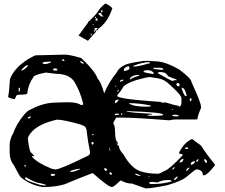

<svg xmlns="http://www.w3.org/2000/svg" viewBox="-20 -1052 1287 1099"><path d="M868.2 -701.2Q924.8 -701.2 1006.8 -653.3Q1076.2 -601.6 1076.2 -582Q1129.9 -464.8 1129.9 -445.3L1130.9 -434.6Q1110.4 -387.7 1110.4 -370.1L1102.5 -368.2H986.3Q969.7 -368.2 948.2 -363.3Q752 -378.9 674.8 -378.9H645.5Q628.9 -354.5 628.9 -345.7Q638.7 -328.1 638.7 -297.9Q638.7 -245.1 654.3 -236.3L656.2 -229.5V-228.5L647.5 -231.4V-228.5L661.1 -214.8Q661.1 -195.3 685.5 -169.9Q729.5 -90.8 782.2 -72.3Q824.2 -57.6 884.8 -57.6Q893.6 -57.6 922.9 -74.2Q949.2 -82 1025.4 -163.1V-167Q1025.4 -169.9 1007.8 -171.9L1004.9 -178.7Q1036.1 -239.3 1080.1 -256.8Q1085 -251 1129.9 -219.7Q1160.2 -171.9 1210 -110.4V-105.5Q1166 -48.8 1146.5 -48.8H1141.6Q1141.6 -79.1 1105.5 -83Q1097.7 -83 1045.9 -38.1Q1017.6 -15.6 938.5 7.8Q847.7 26.4 813.5 26.4L736.3 -1Q703.1 -1 671.9 -19.5Q668.9 -17.6 666 -15.6Q630.9 18.6 621.1 18.6H620.1Q599.6 17.6 510.7 -61.5Q431.6 -32.2 349.6 2.9Q295.9 18.6 230.5 18.6H223.6Q149.4 5.9 98.6 -38.1Q89.8 -46.9 59.6 -106.4Q35.2 -135.7 35.2 -179.7V-218.8Q35.2 -255.9 55.7 -289.1Q74.2 -342.8 117.2 -394.5Q138.7 -420.9 160.2 -427.7Q231.4 -464.8 299.8 -464.8L361.3 -466.8H368.2Q421.9 -466.8 442.4 -451.2H450.2Q456.1 -451.2 456.1 -458Q442.4 -519.5 408.2 -580.1Q378.9 -629.9 296.9 -629.9L242.2 -636.7Q169.9 -623 169.9 -607.4Q142.6 -572.3 135.7 -516.6Q132.8 -509.8 86.9 -509.8L78.1 -507.8Q73.2 -507.8 64.5 -484.4Q26.4 -490.2 26.4 -500Q31.2 -511.7 37.1 -598.6Q58.6 -660.2 139.6 -712.9Q178.7 -735.4 185.5 -735.4L354.5 -739.3Q377.9 -739.3 445.3 -719.7Q524.4 -644.5 538.1 -603.5Q559.6 -580.1 576.2 -517.6Q602.5 -581.1 647.5 -636.7Q663.1 -669.9 710.9 -686.5Q739.3 -694.3 789.1 -701.2Q800.8 -706.1 868.2 -701.2ZM139.6 -257.8Q148.4 -175.8 162.1 -175.8L175.8 -159.2V-157.2L163.1 -159.2V-155.3Q191.4 -121.1 269.5 -88.9Q280.3 -84 296.9 -82Q324.2 -82 484.4 -161.1Q495.1 -167 495.1 -176.8V-183.6Q483.4 -238.3 474.6 -313.5L472.7 -314.5Q472.7 -329.1 442.4 -338.9Q342.8 -367.2 305.7 -367.2Q204.1 -343.8 163.1 -298.8Q139.6 -273.4 139.6 -257.8ZM651.4 -506.8V-502.9Q651.4 -485.4 897.5 -468.8L911.1 -463.9L927.7 -465.8Q985.4 -447.3 1001 -447.3Q1001 -443.4 1009.8 -441.4Q1018.6 -452.1 1018.6 -463.9V-489.3Q1018.6 -507.8 950.2 -568.4Q920.9 -598.6 879.9 -604.5L834 -611.3Q721.7 -589.8 686.5 -556.6Q672.9 -531.2 651.4 -506.8ZM706.1 -416V-413.1Q738.3 -406.2 849.6 -400.4L850.6 -399.4V-397.5L822.3 -393.6Q822.3 -388.7 857.4 -388.7Q914.1 -388.7 914.1 -395.5Q914.1 -409.2 706.1 -416ZM883.8 -634.8V-632.8Q960.9 -588.9 966.8 -588.9H968.8L982.4 -593.8L989.3 -591.8L991.2 -593.8V-595.7Q984.4 -600.6 968.8 -604.5L941.4 -616.2Q931.6 -639.6 897.5 -639.6H893.6Q883.8 -638.7 883.8 -634.8ZM881.8 -7.8 852.5 -10.7H847.7Q835 -10.7 834 -5.9V-3.9L838.9 1H863.3Q908.2 1 961.9 -12.7V-14.6Q960 -21.5 946.3 -21.5H939.5Q908.2 -21.5 881.8 -7.8ZM719.7 -461.9V-459Q746.1 -441.4 813.5 -441.4H825.2L842.8 -443.4V-448.2Q780.3 -460.9 719.7 -461.9ZM122.1 -32.2V-31.2Q128.9 -17.6 190.4 0Q212.9 9.8 244.1 9.8V8.8Q244.1 2.9 192.4 -6.8Q159.2 -18.6 130.9 -36.1H126ZM743.2 -670.9H745.1Q770.5 -670.9 827.1 -687.5Q838.9 -688.5 838.9 -693.4L835.9 -696.3H834Q795.9 -696.3 745.1 -675.8L743.2 -673.8ZM801.8 -643.6V-641.6Q801.8 -636.7 857.4 -627.9L859.4 -629.9V-634.8Q848.6 -650.4 823.2 -650.4H818.4Q801.8 -648.4 801.8 -643.6ZM1018.6 -549.8Q1032.2 -506.8 1041 -502H1045.9L1048.8 -504.9Q1038.1 -547.9 1025.4 -547.9L1023.4 -549.8ZM688.5 -650.4V-648.4L692.4 -645.5H693.4Q720.7 -652.3 720.7 -659.2V-667L715.8 -672.9H712.9Q688.5 -665 688.5 -650.4ZM857.4 -664.1V-660.2Q857.4 -655.3 912.1 -652.3L914.1 -653.3V-657.2Q914.1 -662.1 897.5 -664.1ZM223.6 -694.3V-691.4Q224.6 -685.5 237.3 -685.5Q250 -685.5 271.5 -694.3V-699.2H265.6Q237.3 -699.2 223.6 -694.3ZM722.7 -595.7Q735.4 -606.4 777.3 -619.1V-621.1L775.4 -623H761.7Q722.7 -615.2 722.7 -595.7ZM381.8 -70.3V-68.4H388.7Q408.2 -68.4 438.5 -84V-85.9H433.6Q386.7 -79.1 381.8 -70.3ZM101.6 -648.4H103.5Q115.2 -648.4 139.6 -673.8V-678.7H137.7Q125 -678.7 101.6 -650.4ZM1071.3 -112.3 1075.2 -108.4Q1095.7 -115.2 1095.7 -127V-128.9H1093.8Q1074.2 -128.9 1071.3 -112.3ZM965.8 -390.6Q965.8 -385.7 989.3 -385.7L1002.9 -386.7V-388.7Q1002.9 -395.5 975.6 -395.5Q965.8 -393.6 965.8 -390.6ZM989.3 -568.4Q993.2 -557.6 1002.9 -557.6H1004.9L1007.8 -561.5V-570.3L1001 -577.1Q989.3 -577.1 989.3 -568.4ZM1007.8 -124 1009.8 -122.1H1011.7Q1025.4 -122.1 1030.3 -140.6V-142.6Q1015.6 -142.6 1007.8 -124ZM637.7 -470.7V-465.8L640.6 -461.9H642.6Q652.3 -467.8 658.2 -477.5V-481.4H652.3Q642.6 -481.4 637.7 -470.7ZM269.5 -51.8Q272.5 -44.9 281.2 -44.9Q294.9 -45.9 294.9 -51.8V-52.7L292 -56.6H274.4ZM283.2 -655.3 288.1 -648.4H305.7L308.6 -651.4V-653.3L301.8 -660.2H290ZM1150.4 -140.6 1148.4 -139.6V-137.7Q1153.3 -120.1 1160.2 -120.1H1162.1L1165 -124V-126Q1162.1 -140.6 1150.4 -140.6ZM975.6 -21.5Q989.3 -21.5 998 -42H994.1Q975.6 -31.2 975.6 -21.5ZM753.9 -57.6V-55.7Q753.9 -49.8 782.2 -43.9L784.2 -44.9V-46.9Q764.6 -57.6 754.9 -57.6ZM575.2 -85.9Q579.1 -76.2 585.9 -73.2H586.9L592.8 -79.1V-82L585.9 -88.9H579.1ZM635.7 -393.6V-392.6H637.7L661.1 -395.5V-397.5L656.2 -402.3H652.3Q639.6 -402.3 635.7 -393.6ZM1045.9 -74.2H1050.8Q1064.5 -86.9 1064.5 -92.8H1062.5Q1045.9 -86.9 1045.9 -74.2ZM438.5 -701.2V-698.2Q448.2 -687.5 457 -687.5H459V-691.4Q449.2 -701.2 440.4 -701.2ZM666 -586.9V-584H668Q686.5 -588.9 686.5 -593.8V-595.7H679.7Q670.9 -595.7 666 -586.9ZM503.9 -236.3V-229.5L508.8 -223.6H510.7L515.6 -229.5V-236.3L511.7 -239.3H506.8ZM86.9 -547.9V-527.3H87.9Q93.8 -528.3 93.8 -537.1V-547.9L89.8 -550.8ZM606.4 -61.5V-58.6L611.3 -52.7H618.2L621.1 -56.6V-58.6L614.3 -65.4H609.4ZM1039.1 -202.1 1042 -199.2H1047.9Q1056.6 -199.2 1057.6 -204.1L1052.7 -209H1050.8Q1042 -209 1039.1 -202.1ZM1066.4 -486.3V-477.5L1069.3 -472.7Q1076.2 -474.6 1076.2 -482.4V-486.3L1073.2 -489.3H1069.3ZM1102.5 -127 1103.5 -126H1107.4Q1116.2 -129.9 1116.2 -139.6V-140.6H1112.3Q1102.5 -133.8 1102.5 -127ZM139.6 -379.9V-374H142.6Q152.3 -374 156.2 -382.8V-386.7H155.3ZM965.8 -81.1H968.8Q976.6 -85 980.5 -94.7L979.5 -96.7Q965.8 -88.9 965.8 -81.1ZM334 -708 339.8 -703.1H346.7L349.6 -706.1L344.7 -711.9H337.9ZM119.1 -104.5V-102.5L122.1 -99.6H128.9V-102.5L124 -107.4H122.1ZM652.3 -527.3V-525.4Q659.2 -528.3 659.2 -537.1V-539.1Q652.3 -536.1 652.3 -527.3ZM672.9 -402.3V-395.5H679.7V-400.4L678.7 -402.3V-404.3ZM609.4 -188.5H610.4L611.3 -190.4V-192.4Q611.3 -199.2 604.5 -207Q605.5 -198.2 609.4 -188.5ZM506.8 -282.2 510.7 -277.3 515.6 -278.3V-282.2L511.7 -285.2H510.7ZM830.1 -42V-38.1H835.9V-42ZM637.7 -557.6V-556.6H640.6L644.5 -559.6V-561.5H640.6ZM963.9 -426.8V-422.9H968.8V-426.8ZM534.2 -881.8Q530.3 -878.9 527.3 -877.9Q536.1 -888.7 540 -890.6V-891.6H530.3L520.5 -889.6L519.5 -887.7L526.4 -877.9L530.3 -871.1L495.1 -832L483.4 -818.4L429.7 -848.6L483.4 -921.9Q484.4 -924.8 485.4 -927.2Q486.3 -929.7 489.3 -930.7Q528.3 -965.8 541.5 -987.8Q554.7 -1009.8 583 -1032.2Q608.4 -1021.5 623 -1004.9Q596.7 -923.8 542 -886.7V-883.8L531.2 -872.1L535.2 -881.8ZM557.6 -972.7Q577.1 -994.1 559.6 -992.2H556.6V-989.3L562.5 -980.5V-979.5L557.6 -977.5H546.9L543.9 -974.6L543 -972.7L543.9 -970.7Q553.7 -963.9 559.6 -956.1Q559.6 -961.9 574.2 -956.1ZM538.1 -935.5Q540 -945.3 535.2 -947.3H531.2L527.3 -944.3Q524.4 -932.6 535.2 -933.6L538.1 -934.6ZM500 -859.4 498 -855.5 503.9 -847.7H505.9L502.9 -859.4ZM522.5 -880.9 517.6 -876V-874L520.5 -869.1L523.4 -873L524.4 -877.9ZM526.4 -957 523.4 -956.1Q523.4 -949.2 525.4 -948.2L529.3 -949.2V-952.1ZM513.7 -913.1H510.7V-909.2L512.7 -907.2H515.6V-910.2Z"/></svg>

Font: Love Ya Like A Sister
Style: Regular
Weight: 400
Designer: Kimberly Geswein
Foundry: Kimberly Geswein
Version: Version 1.002 2007